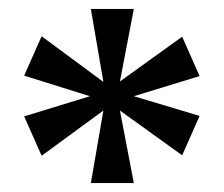

<svg xmlns="http://www.w3.org/2000/svg" viewBox="-20 -780 501 429"><path d="M183 -371 211 -533 73 -432 34 -520 181 -565 34 -611 73 -699 211 -597 183 -760H279L248 -598L387 -698L426 -610L279 -565L426 -521L387 -433L248 -533L279 -371Z"/></svg>

Font: Noto Serif Thai SemiCondensed SemiBold
Style: Regular
Weight: 600
Width: 4
Designer: Monotype Design Team
Foundry: Monotype Imaging Inc.
Version: Version 2.002; ttfautohint (v1.8.4.7-5d5b)